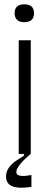

<svg xmlns="http://www.w3.org/2000/svg" viewBox="-20 -715 231 892"><path d="M67 0V-528H123V0ZM92 -612Q71 -612 59.5 -622.5Q48 -633 48 -653Q48 -675 59.5 -685Q71 -695 92 -695Q115 -695 126.5 -685Q138 -675 138 -653Q138 -633 126.5 -622.5Q115 -612 92 -612ZM126 153Q108 156 87.5 157Q67 158 48.5 154Q30 150 19 138Q8 126 8 105Q8 82 21.5 63.5Q35 45 54.5 32Q74 19 91 9V-4H123V0Q90 27 73 48.5Q56 70 56 84Q56 94 63.5 98Q71 102 82.5 102.5Q94 103 105.5 101Q117 99 126 98Z"/></svg>

Font: Bricolage Grotesque Condensed ExtraLight
Style: Regular
Weight: 250
Width: 3
Designer: Mathieu Triay
Foundry: Atelier Triay
Version: Version 1.000;gftools[0.9.30]